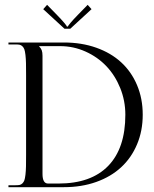

<svg xmlns="http://www.w3.org/2000/svg" viewBox="-20 -775 637 795"><path d="M15 0ZM271 -656H247L159 -737L175 -755L216 -713Q233.8 -694.8 245.4 -681.1Q257 -667.5 257 -665H261Q261 -667.5 272.6 -681.1Q284.2 -694.8 302 -713L343 -755L359 -737ZM179 -15H222Q357 -15 428 -88.1Q499 -161.2 499 -300Q499 -358 477.8 -410.5Q456.5 -463 420.4 -501Q384.2 -539 334.2 -561.5Q284.2 -584 229 -584H142V-583Q149.8 -575.2 152.9 -566.6Q156 -558 156 -544V-55Q156 -15 179 -15ZM15 0V-8H44Q54.8 -8 61.1 -9.2Q67.5 -10.5 72.9 -15.8Q78.2 -21 80.9 -28.4Q83.5 -35.8 85.4 -51.5Q87.2 -67.2 87.6 -85.8Q88 -104.2 88 -135V-464Q88 -494.8 87.6 -513.2Q87.2 -531.8 85.4 -547.5Q83.5 -563.2 80.9 -570.6Q78.2 -578 72.9 -583.2Q67.5 -588.5 61.1 -589.8Q54.8 -591 44 -591H15V-599H245Q317.8 -599 378.5 -577.5Q439.2 -556 481.6 -517.1Q524 -478.2 547.5 -422.5Q571 -366.8 571 -300Q571 -233.2 547.5 -177.4Q524 -121.5 481.6 -82.4Q439.2 -43.2 378.5 -21.6Q317.8 0 245 0Z"/></svg>

Font: FogtwoNo5
Style: Regular
Weight: 400
Designer: gluk (gluksza@wp.pl)
Foundry: gluk (gluksza@wp.pl)
Version: Version 0.87